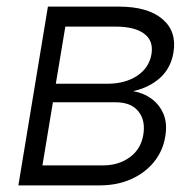

<svg xmlns="http://www.w3.org/2000/svg" viewBox="-20 -561 593 581"><path d="M35.6 0 125 -541H339.4Q427.2 -541 471.4 -503.4Q515.6 -465.8 504.9 -402.3Q497.1 -355 464.4 -325.4Q431.6 -295.9 382.8 -285.2Q414.6 -279.8 438.7 -262Q462.9 -244.1 474.9 -215.6Q486.8 -187 480 -147.5Q473.1 -104.5 446 -71Q418.9 -37.6 376.7 -18.8Q334.5 0 281.2 0ZM108.4 -60.5H291.5Q338.9 -60.5 372.6 -85Q406.2 -109.4 413.6 -152.8Q420.9 -196.8 398.7 -224.1Q376.5 -251.5 330.1 -251.5H140.1ZM148.9 -307.6H304.7Q358.9 -307.6 395.3 -331.8Q431.6 -356 438.5 -397.9Q444.8 -438 416 -459.2Q387.2 -480.5 329.6 -480.5H177.7Z"/></svg>

Font: Inter 17pt Light
Style: Italic
Weight: 300
Italic angle: -9.3988°
Version: Version 4.001;git-66647c0bb